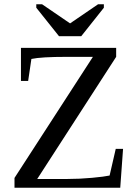

<svg xmlns="http://www.w3.org/2000/svg" viewBox="-20 -879 651 899"><path d="M47.9 -45.9 415 -612.8H293Q172.4 -612.8 127 -603L111.8 -500H78.1V-654.8H523.9V-612.8L154.3 -41H295.9Q352.5 -41 410.9 -46.4Q469.2 -51.8 493.2 -57.1L522 -182.1H556.2L543 0H47.9ZM177.2 -858.9 308.1 -769.5 439 -858.9H466.3V-842.8L360.4 -709.5H256.3L149.9 -842.8V-858.9Z"/></svg>

Font: Liberation Serif
Style: Regular
Weight: 400
Designer: Steve Matteson
Foundry: Ascender Corporation
Version: Version 2.1.5